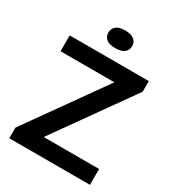

<svg xmlns="http://www.w3.org/2000/svg" viewBox="-219 -1065 1084 1191"><g transform="rotate(30 323.5 -469.5)"><path d="M34.5 0V-76L445.5 -654.5L448.5 -626.5H40V-740H607V-664L196 -85.5L193 -113.5H612.5V0ZM324 -812.5Q281 -812.5 260 -829.5Q239 -846.5 239 -875.5Q239 -904.5 260 -921.8Q281 -939 324 -939Q367 -939 388 -921.8Q409 -904.5 409 -875.5Q409 -846.5 388 -829.5Q367 -812.5 324 -812.5Z"/></g></svg>

Font: Encode Sans SC SemiExpanded SemiBold
Style: Regular
Weight: 600
Width: 6
Designer: Multiple Designers
Foundry: Impallari Type
Version: Version 3.002